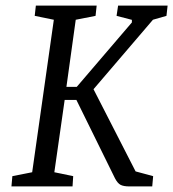

<svg xmlns="http://www.w3.org/2000/svg" viewBox="-20 -668 621 688"><path d="M21 0 24.3 -36.8 95.3 -50.8 172.9 -597.2 104.4 -611.2 108.5 -648H326.4L322.4 -611.2L251.4 -597.2L218 -356.7H255L452.6 -587.6V-596.9L397.7 -611.2L403.2 -648H580.6L576.5 -611.2L528.1 -597.3L315.1 -348.3L465.9 -53.8L528.8 -36.8L525.5 0H443.7Q423.2 0 412.3 -5.5Q401.4 -11.1 392.1 -28.9L253.8 -309.8H211.7L174.7 -50.8L242.3 -36.8L239.9 0Z"/></svg>

Font: Faustina Light
Style: Italic
Weight: 300
Italic angle: -8°
Designer: Alfonso Garcia
Foundry: http://www.omnibus-type.com
Version: Version 1.200